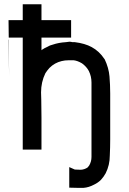

<svg xmlns="http://www.w3.org/2000/svg" viewBox="-20 -700 611 911"><path d="M414.1 -304.7V-308.6Q414.1 -337.9 401.4 -363.3Q390.6 -383.8 369.1 -399.4Q347.7 -412.1 329.1 -414.1H306.6Q288.1 -414.1 272.5 -410.2Q239.3 -402.3 214.8 -377.9Q204.1 -366.2 195.3 -352.5Q174.8 -310.5 174.8 -261.7Q174.8 -257.8 175.8 -226.6Q176.8 -195.3 176.8 -142.6V-103.5V-65.4V-37.1V-9.8V9.8H159.2H156.2H152.3H142.6H133.8H127H121.1H113.3H105.5H87.9V-521.5H84H73.2H64.5H52.7H41H21.5Q21.5 -557.6 20.5 -604.5H41H44.9H47.9H63.5H78.1H87.9V-609.4V-621.1V-633.8V-646.5V-658.2V-679.7H105.5H107.4H111.3H121.1H130.9H136.7H142.6H151.4H159.2H176.8V-658.2V-655.3V-651.4V-633.8V-615.2V-604.5H185.5H213.9H236.3H257.8H277.3H296.9H317.4V-585.9V-583V-580.1V-572.3V-564.5V-558.6V-553.7V-546.9V-539.1V-521.5H296.9H293.9H291H257.8H226.6H205.1H182.6H176.8V-507.8V-471.7V-460.9Q177.7 -461.9 177.7 -462.9Q190.4 -471.7 204.1 -477.5Q216.8 -485.4 230.5 -488.3Q258.8 -498 293 -500Q304.7 -501 308.6 -502H310.5Q317.4 -502 323.2 -500H333H335Q382.8 -494.1 415 -476.6Q451.2 -457 475.6 -419.9L476.6 -418.9Q496.1 -377.9 499.5 -337.4Q502.9 -296.9 502.9 -255.9V-39.1Q502.9 -1 501 38.1Q501 83 481.4 122.1Q471.7 139.6 459 153.3Q445.3 167 426.8 175.8Q401.4 189.5 376 191.4Q363.3 191.4 350.6 191.4Q337.9 191.4 308.6 190.4V173.8V170.9V167V158.2V148.4V142.6V136.7V128.9V121.1V92.8L335 104.5H335.9H336.9Q350.6 105.5 363.3 105.5Q380.9 104.5 395.5 94.7Q399.4 90.8 403.3 85Q414.1 66.4 414.1 44.9Q414.1 43 414.1 42V41ZM21.5 -511.7Q21.5 -527.3 20.5 -543Q21.5 -527.3 21.5 -511.7ZM21.5 -511.7Q25.4 -166 20.5 -511.7Q20.5 -511.7 21.5 -511.7ZM21.5 -511.7Q21.5 -511.7 21.5 -511.7ZM21.5 -511.7Q21.5 -531.2 20.5 -553.7Q21.5 -531.2 21.5 -511.7ZM21.5 -511.7ZM21.5 -511.7Q21.5 -538.1 20.5 -566.4Q21.5 -538.1 21.5 -511.7ZM21.5 -511.7ZM21.5 -511.7Q21.5 -543 20.5 -579.1Q21.5 -543 21.5 -511.7ZM21.5 -511.7Z"/></svg>

Font: LeFont
Style: Default
Weight: 400
Designer: Leryon MEDIA
Version: Version 1.0